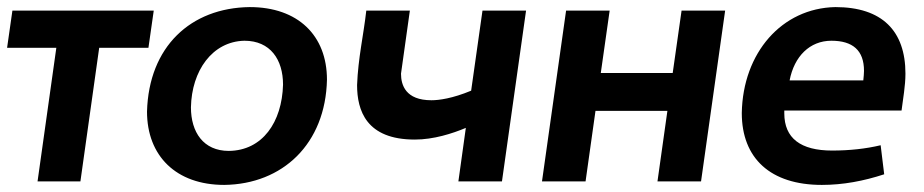

<svg xmlns="http://www.w3.org/2000/svg" viewBox="-21 -512 2609 542"><path d="M-1 -377H138L85 0H206L259 -377H398L413 -482H14Z M625 -86C553 -86 518 -139 518 -209C520 -312 578 -395 669 -397C742 -397 778 -344 778 -273C775 -167 720 -87 625 -86ZM902 -287C902 -412 820 -492 684 -492C517 -490 399 -380 394 -197C394 -72 476 10 612 10C777 8 898 -106 902 -287Z M1150 -118C1203 -118 1256 -135 1294 -151L1273 0H1396L1464 -482H1341L1309 -256C1256 -234 1218 -229 1197 -229C1124 -229 1111 -272 1111 -304L1136 -482H1013C1005 -411 990 -349 987 -272C987 -200 1013 -118 1150 -118Z M1577 -482 1509 0H1632L1660 -199H1863L1835 0H1958L2026 -482H1903L1878 -306H1675L1700 -482Z M2418 -312C2418 -304 2417 -295 2416 -285H2208C2221 -353 2265 -397 2326 -397C2386 -397 2418 -370 2418 -312ZM2073 -193C2073 -65 2154 10 2299 10C2359 10 2417 -1 2475 -20L2465 -102C2423 -92 2377 -87 2328 -87C2239 -87 2193 -122 2193 -192V-200H2524C2528 -232 2535 -270 2535 -304C2535 -425 2469 -492 2337 -492C2186 -489 2076 -363 2073 -193Z"/></svg>

Font: Cantarell
Style: BoldOblique
Weight: 700
Italic angle: -8°
Designer: Dave Crossland
Version: Version 0.024